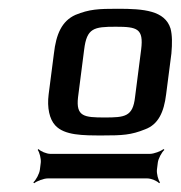

<svg xmlns="http://www.w3.org/2000/svg" viewBox="-20 -680 412 438"><path d="M371 -558C373 -581 373 -600 369 -615C356 -656 308 -660 249 -660C204 -660 184 -659 152 -646C121 -632 108 -602 103 -558L91 -465C87 -434 93 -408 106 -394C127 -371 169 -371 214 -371C259 -371 279 -372 311 -385C341 -396 354 -424 359 -465L371 -558ZM219 -412C172 -412 153 -414 158 -458L172 -567C178 -616 194 -619 244 -619C293 -619 308 -615 302 -567L288 -458C283 -414 265 -412 219 -412ZM89 -273H316C325 -273 339 -267 343 -262L345 -264C341 -269 337 -284 338 -293L340 -309C341 -318 349 -333 355 -338L353 -340C347 -335 331 -329 322 -329H95C86 -329 72 -335 68 -340L66 -338C70 -333 74 -318 73 -309L71 -293C70 -284 62 -269 56 -264L58 -262C64 -267 80 -273 89 -273Z"/></svg>

Font: Gamestation Storm Oblique 
Style: Italic
Weight: 400
Designer: Jonas Hecksher
Foundry: Jonas Hecksher, Playtypeª, e-types AS
Version: Version 1.003